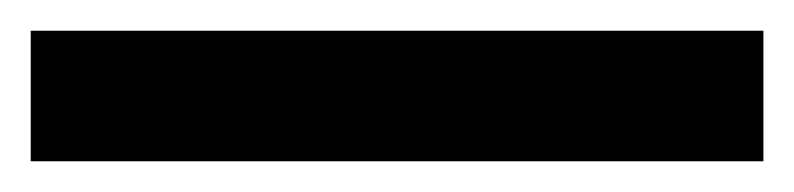

<svg xmlns="http://www.w3.org/2000/svg" viewBox="-23 -865 517 125"><path d="M474 -760V-845H-3V-760Z"/></svg>

Font: Noto Sans Armenian Condensed SemiBold
Style: Regular
Weight: 600
Width: 3
Designer: Monotype Design Team
Foundry: Monotype Imaging Inc.
Version: Version 2.008